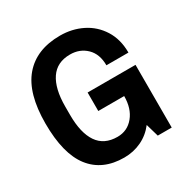

<svg xmlns="http://www.w3.org/2000/svg" viewBox="-162 -837 962 989"><g transform="rotate(-30 319.0 -343.0)"><path d="M299 12Q170 12 102 -75.5Q34 -163 34 -343Q34 -522 109 -610Q184 -698 325 -698Q396 -698 455.5 -668.5Q515 -639 551 -582Q587 -525 587 -446H456Q456 -513 417.5 -550.5Q379 -588 321 -588Q243 -588 204.5 -531Q166 -474 166 -368V-318Q166 -211 204.5 -154.5Q243 -98 322 -98Q381 -98 418.5 -143.5Q456 -189 456 -263V-311L510 -263H302V-373H587V0H504L482 -76Q449 -33 401.5 -10.5Q354 12 299 12Z"/></g></svg>

Font: AXENEO7
Style: Regular
Weight: 400
Designer: Hector Gatti, Simon Guibord
Foundry: Omnibus-Type, Jean-Christophe Thérien
Version: Version 1.000